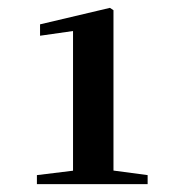

<svg xmlns="http://www.w3.org/2000/svg" viewBox="-20 -943 450 489"><path d="M74 -474V-497L172 -509H266L356 -497V-474ZM166 -474V-864L82 -852V-881L260 -923L269 -917V-474Z"/></svg>

Font: Noto Serif TC ExtraLight ExtraBold
Style: Regular
Weight: 800
Version: Version 2.002-H1;hotconv 1.1.0;makeotfexe 2.6.0